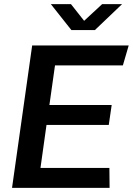

<svg xmlns="http://www.w3.org/2000/svg" viewBox="-20 -905 640 925"><path d="M38 0 135 -686H600L572 -590H245L218 -399H518L504 -303H204L175 -96H507L508 0ZM324 -760 225 -885H322L400 -786H365L472 -885H568L437 -760Z"/></svg>

Font: Chivo Medium Medium
Style: Italic
Weight: 500
Italic angle: -8.05°
Version: Version 2.002